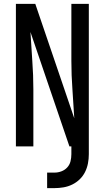

<svg xmlns="http://www.w3.org/2000/svg" viewBox="-20 -755 540 990"><path d="M223 215V135H261Q279 135 296.5 128.5Q314 122 326.5 108.5Q339 95 343.5 77Q348 59 348 40V0H338L137 -590Q141 -516 146.5 -442Q152 -368 152 -294V0H62V-735H162L363 -145Q359 -219 353.5 -293Q348 -367 348 -441V-735H438V40Q438 64 433.5 87.5Q429 111 418.5 132Q408 153 391 169.5Q374 186 352.5 196.5Q331 207 307.5 211Q284 215 261 215Z"/></svg>

Font: Iosevka SS18 Medium
Style: Regular
Weight: 500
Monospace: yes
Designer: Belleve Invis
Foundry: Belleve Invis
Version: Version 25.1.1; ttfautohint (v1.8.4)